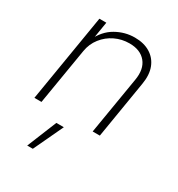

<svg xmlns="http://www.w3.org/2000/svg" viewBox="-186 -670 954 1031"><g transform="rotate(30 290.5 -154.0)"><path d="M144.5 -349.1 86.4 0H42.5L132.3 -542.5H175.3L155.3 -420.4L146.5 -421.4Q177.7 -487.8 232.4 -519Q287.1 -550.3 348.6 -550.3Q404.8 -550.3 443.8 -526.6Q482.9 -502.9 500 -459.5Q517.1 -416 506.8 -355.5L448.2 0H403.8L462.9 -355Q475.1 -426.3 441.2 -467.5Q407.2 -508.8 339.4 -508.8Q292 -508.8 250.5 -488.8Q209 -468.8 180.7 -432.6Q152.3 -396.5 144.5 -349.1ZM137.2 241.2 211.9 57.6H258.3L171.9 241.2Z"/></g></svg>

Font: Inter 16pt ExtraLight
Style: Italic
Weight: 250
Italic angle: -9.3988°
Version: Version 4.001;git-66647c0bb